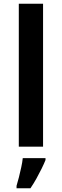

<svg xmlns="http://www.w3.org/2000/svg" viewBox="-20 -780 329 1021"><path d="M209 0H80V-760H209ZM222 71Q214 91 201.5 116.5Q189 142 174 169Q159 196 142 221H68V208Q74 189 80.5 163Q87 137 93 109.5Q99 82 101 61H222Z"/></svg>

Font: Noto Sans Adlam SemiBold
Style: Regular
Weight: 600
Version: Version 3.001